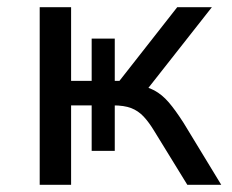

<svg xmlns="http://www.w3.org/2000/svg" viewBox="-20 -512 642 532"><path d="M90 0V-492H177V-288H234V-405H298V-288H311L471 -492H567L379 -253L356 -277Q386 -273 407.5 -261.5Q429 -250 447.5 -228.5Q466 -207 489 -171L593 0H499L408 -148Q393 -173 378 -189Q363 -205 343.5 -212.5Q324 -220 293 -220H283L298 -236V-94H234V-220H177V0Z"/></svg>

Font: Nunito Sans 9pt
Style: Regular
Weight: 400
Version: Version 3.101;gftools[0.9.27]